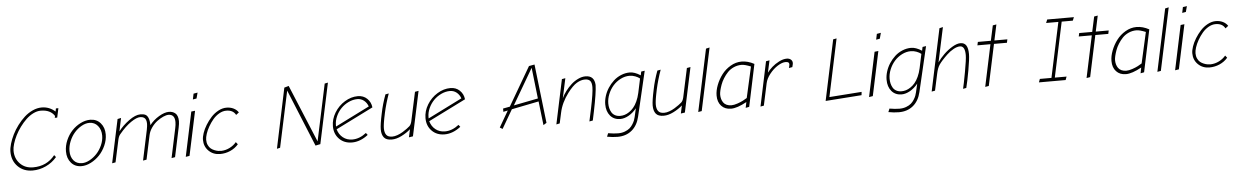

<svg xmlns="http://www.w3.org/2000/svg" viewBox="-35 -1309 13625 2112"><g transform="rotate(-5 6778.0 -252.5)"><path d="M277.8 1Q354 1 425 -32Q496.1 -64.9 545.9 -124L527.8 -147Q438 -33.2 286.1 -33.2Q197.8 -33.2 142.3 -90.3Q86.9 -147.5 86.9 -234.9Q86.9 -267.6 100.1 -311Q113.3 -354.5 136 -400.1Q158.7 -445.8 191.4 -490.2Q224.1 -534.7 260.3 -569.3Q296.4 -604 339.1 -625.5Q381.8 -647 422.9 -647Q529.3 -647 575.2 -575.2L569.8 -555.2H597.2L619.1 -657.2H591.8L585 -623Q521 -681.2 436 -681.2Q386.2 -681.2 336.2 -658.2Q286.1 -635.3 244.6 -597.7Q203.1 -560.1 166.7 -511.7Q130.4 -463.4 105.5 -412.8Q80.6 -362.3 66.2 -313.5Q51.8 -264.6 51.8 -226.1Q51.8 -126.5 115 -62.7Q178.2 1 277.8 1Z M817.4 0Q868.2 0 921.4 -27.1Q974.6 -54.2 1016.6 -98.1Q1058.6 -142.1 1085.7 -202.6Q1112.8 -263.2 1112.8 -325.2Q1112.8 -400.9 1069.6 -450.4Q1026.4 -500 955.6 -500Q902.3 -500 848.9 -473.1Q795.4 -446.3 753.9 -402.3Q712.4 -358.4 686.5 -298.3Q660.6 -238.3 660.6 -175.8Q660.6 -99.1 703.4 -49.6Q746.1 0 817.4 0ZM943.8 -466.8Q1001.5 -466.8 1037.1 -423.6Q1072.8 -380.4 1072.8 -314.9Q1072.8 -262.2 1049.6 -209.7Q1026.4 -157.2 990.7 -118.9Q955.1 -80.6 910.9 -56.4Q866.7 -32.2 825.7 -32.2Q766.6 -32.2 733.2 -72.5Q699.7 -112.8 699.7 -176.8Q699.7 -230.5 721.7 -284.2Q743.7 -337.9 778.3 -377.4Q813 -417 857.2 -441.9Q901.4 -466.8 943.8 -466.8Z M1272.5 -313Q1340.8 -395.5 1403.8 -438.2Q1466.8 -481 1505.4 -481Q1519 -481 1529.8 -478.3Q1540.5 -475.6 1551.8 -467.8Q1563 -460 1569.3 -443.1Q1575.7 -426.3 1575.7 -400.9Q1575.7 -379.9 1567.4 -335.9L1496.6 -2L1535.6 -8.8L1592.3 -273.9Q1601.6 -318.4 1630.1 -358.4Q1658.7 -398.4 1692.9 -423.8Q1727.1 -449.2 1760.7 -464.1Q1794.4 -479 1818.4 -479Q1888.7 -479 1888.7 -393.1Q1888.7 -362.8 1880.4 -326.2L1811.5 -2L1850.6 -8.8L1918.5 -329.1Q1927.7 -373 1927.7 -399.9Q1927.7 -432.1 1918.7 -455.1Q1909.7 -478 1894.3 -489.5Q1878.9 -501 1862.1 -506.1Q1845.2 -511.2 1825.7 -511.2Q1777.8 -511.2 1716.1 -474.6Q1654.3 -438 1611.3 -382.8Q1610.4 -434.6 1598.1 -463.1Q1585.9 -491.7 1565.7 -501.5Q1545.4 -511.2 1511.7 -511.2Q1456.5 -511.2 1384.8 -459Q1313 -406.7 1265.6 -344.2L1296.4 -490.2L1257.3 -481.9L1155.3 -2L1193.4 -8.8L1246.6 -254.9Q1255.4 -293.9 1272.5 -313Z M2159.2 -694.8 2114.3 -687 2101.1 -624 2142.1 -630.9ZM2072.3 -493.2 1968.3 -2 2010.3 -8.8 2114.3 -498Z M2364.7 -33.2Q2347.7 -33.2 2329.8 -35.9Q2312 -38.6 2289.3 -47.6Q2266.6 -56.6 2249.3 -70.8Q2231.9 -85 2220 -110.4Q2208 -135.7 2208 -168.9Q2208 -195.8 2220.2 -233.9Q2232.4 -272 2255.6 -312.7Q2278.8 -353.5 2308.3 -388.7Q2337.9 -423.8 2377 -446.5Q2416 -469.2 2455.6 -469.2Q2531.7 -469.2 2560.5 -413.1L2592.8 -438Q2573.2 -468.3 2538.8 -485.1Q2504.4 -502 2460.9 -502Q2415.5 -502 2370.6 -477.8Q2325.7 -453.6 2291 -415.8Q2256.3 -377.9 2229 -333.5Q2201.7 -289.1 2187.3 -246.3Q2172.9 -203.6 2172.9 -171.9Q2172.9 -97.7 2222.9 -48.8Q2272.9 0 2347.7 0Q2406.7 0 2460 -23.2Q2513.2 -46.4 2550.8 -89.8L2530.8 -115.2Q2500.5 -79.1 2456.5 -57.1Q2412.6 -35.2 2364.7 -33.2Z M3561 -671.9 3427.7 -44.9 3164.1 -680.2 3114.7 -666 2975.1 -2.9 3010.7 -11.2 3143.1 -630.9 3400.9 -1 3455.1 -12.2 3597.2 -679.2Z M3804.7 0Q3896 0 3982.9 -67.9L3964.8 -90.8Q3890.6 -32.2 3811 -32.2Q3751 -32.2 3707.5 -66.7Q3664.1 -101.1 3647.9 -159.2L4061 -365.2Q4054.2 -424.3 4013.4 -463.1Q3972.7 -502 3911.1 -502Q3836.4 -502 3766.6 -459.2Q3696.8 -416.5 3653.3 -345.2Q3609.9 -273.9 3609.9 -195.8Q3609.9 -110.4 3664.1 -55.2Q3718.3 0 3804.7 0ZM3903.8 -470.2Q3943.8 -470.2 3975.3 -445.8Q4006.8 -421.4 4022 -378.9L3644 -189.9V-206.1Q3644 -254.9 3665.8 -303.2Q3687.5 -351.6 3723.1 -388.2Q3758.8 -424.8 3806.6 -447.5Q3854.5 -470.2 3903.8 -470.2Z M4192.4 -291Q4215.3 -395 4253.4 -502L4216.3 -495.1Q4177.7 -391.1 4157.7 -291Q4131.3 -168.9 4131.3 -116.2Q4131.3 -58.1 4156.7 -26.1Q4182.1 5.9 4242.7 5.9Q4294.4 5.9 4352.1 -23.2Q4409.7 -52.2 4451.7 -89.8L4432.6 -2L4477.5 -8.8L4582.5 -502L4542.5 -495.1L4473.6 -174.8Q4465.3 -139.2 4447.8 -123Q4434.1 -110.8 4414.8 -96.7Q4395.5 -82.5 4367.7 -65.4Q4339.8 -48.3 4308.6 -37.1Q4277.3 -25.9 4250.5 -25.9Q4205.1 -25.9 4185.8 -51.3Q4166.5 -76.7 4166.5 -123Q4166.5 -132.8 4167.2 -143.6Q4168 -154.3 4169.7 -167.2Q4171.4 -180.2 4172.9 -189.7Q4174.3 -199.2 4177.2 -215.3Q4180.2 -231.4 4181.6 -239Q4183.1 -246.6 4187.3 -265.9Q4191.4 -285.2 4192.4 -291Z M4827.1 0Q4918.5 0 5005.4 -67.9L4987.3 -90.8Q4913.1 -32.2 4833.5 -32.2Q4773.4 -32.2 4730 -66.7Q4686.5 -101.1 4670.4 -159.2L5083.5 -365.2Q5076.7 -424.3 5035.9 -463.1Q4995.1 -502 4933.6 -502Q4858.9 -502 4789.1 -459.2Q4719.2 -416.5 4675.8 -345.2Q4632.3 -273.9 4632.3 -195.8Q4632.3 -110.4 4686.5 -55.2Q4740.7 0 4827.1 0ZM4926.3 -470.2Q4966.3 -470.2 4997.8 -445.8Q5029.3 -421.4 5044.4 -378.9L4666.5 -189.9V-206.1Q4666.5 -254.9 4688.2 -303.2Q4710 -351.6 4745.6 -388.2Q4781.2 -424.8 4829.1 -447.5Q4877 -470.2 4926.3 -470.2Z M5878.4 -679.2 5816.4 -668 5567.4 -241.2 5491.7 -227.1V-190.9L5541.5 -201.2L5437.5 -22L5466.8 -3.9L5587.4 -210.9L5887.7 -271L5918.5 -6.8L5953.6 -28.8ZM5612.8 -251 5843.8 -646 5882.8 -304.2Z M6203.1 -500 6164.6 -493.2 6060.5 -2 6098.1 -9.8 6123.5 -126Q6146.5 -235.4 6223.1 -336.9Q6278.8 -411.1 6325.4 -439Q6372.1 -466.8 6415.5 -466.8Q6456.1 -466.8 6473.6 -445.8Q6491.2 -424.8 6491.2 -377Q6491.2 -315.4 6455.6 -144L6425.3 -2.9L6463.4 -9.8L6484.4 -108.9Q6526.9 -315.4 6528.3 -397Q6522.5 -501 6425.3 -501Q6385.7 -501 6343.8 -481.2Q6301.8 -461.4 6266.6 -429.4Q6231.4 -397.5 6202.6 -359.1Q6173.8 -320.8 6156.2 -282.2Z M7080.1 -505.9 7041 -500 7032.2 -459Q6967.8 -501 6914.1 -501Q6864.3 -501 6817.4 -481.4Q6770.5 -461.9 6734.4 -428.7Q6698.2 -395.5 6671.1 -353.8Q6644 -312 6629.6 -265.4Q6615.2 -218.8 6615.2 -174.8Q6615.2 -96.7 6656.2 -48.3Q6697.3 0 6767.1 0Q6811 0 6858.9 -26.6Q6906.7 -53.2 6947.3 -103L6925.3 -7.8Q6920.9 10.3 6914.6 27.8Q6908.2 45.4 6893.1 69.8Q6877.9 94.2 6857.7 111.8Q6837.4 129.4 6803.7 142.1Q6770 154.8 6729 154.8Q6682.6 154.8 6619.1 144L6604 181.2Q6665.5 192.9 6720.2 192.9Q6814 192.9 6877.4 140.4Q6940.9 87.9 6963.4 -8.8ZM6988.3 -269Q6977.1 -217.8 6958 -176.8Q6939 -135.7 6916.7 -109.6Q6894.5 -83.5 6868.4 -66.2Q6842.3 -48.8 6817.9 -41.5Q6793.5 -34.2 6769 -34.2Q6736.3 -34.2 6712.2 -47.1Q6688 -60.1 6674.8 -82Q6661.6 -104 6655.5 -128.9Q6649.4 -153.8 6649.4 -182.1Q6649.4 -233.4 6670.4 -284.9Q6691.4 -336.4 6726.3 -376Q6761.2 -415.5 6809.3 -440.2Q6857.4 -464.8 6908.2 -464.8Q6939.5 -464.8 6971.2 -452.9Q7002.9 -440.9 7021.5 -424.8Z M7194.8 -291Q7217.8 -395 7255.9 -502L7218.8 -495.1Q7180.2 -391.1 7160.2 -291Q7133.8 -168.9 7133.8 -116.2Q7133.8 -58.1 7159.2 -26.1Q7184.6 5.9 7245.1 5.9Q7296.9 5.9 7354.5 -23.2Q7412.1 -52.2 7454.1 -89.8L7435.1 -2L7480 -8.8L7585 -502L7544.9 -495.1L7476.1 -174.8Q7467.8 -139.2 7450.2 -123Q7436.5 -110.8 7417.2 -96.7Q7397.9 -82.5 7370.1 -65.4Q7342.3 -48.3 7311 -37.1Q7279.8 -25.9 7252.9 -25.9Q7207.5 -25.9 7188.2 -51.3Q7168.9 -76.7 7168.9 -123Q7168.9 -132.8 7169.7 -143.6Q7170.4 -154.3 7172.1 -167.2Q7173.8 -180.2 7175.3 -189.7Q7176.8 -199.2 7179.7 -215.3Q7182.6 -231.4 7184.1 -239Q7185.5 -246.6 7189.7 -265.9Q7193.8 -285.2 7194.8 -291Z M7772.9 -689 7627 -2 7666 -8.8 7813 -698.2Z M8288.6 -475.1Q8219.2 -513.2 8149.4 -513.2Q8085.9 -513.2 8027.6 -479Q7969.2 -444.8 7929.9 -392.8Q7890.6 -340.8 7867.2 -279.8Q7843.8 -218.8 7843.8 -164.1Q7843.8 -92.3 7883.5 -49.6Q7923.3 -6.8 7990.7 -6.8Q8058.1 -6.8 8163.6 -64.9L8150.9 -2L8190.4 -9.8ZM7996.6 -43.9Q7966.3 -44.4 7943.8 -54.9Q7921.4 -65.4 7908.7 -83.7Q7896 -102.1 7889.9 -123.8Q7883.8 -145.5 7883.8 -170.9Q7883.8 -188.5 7890.1 -216.1Q7896.5 -243.7 7908.9 -278.6Q7921.4 -313.5 7943.1 -348.1Q7964.8 -382.8 7992.4 -411.9Q8020 -440.9 8060.3 -459Q8100.6 -477.1 8146.5 -477.1Q8181.6 -477.1 8248.5 -450.2L8171.9 -108.9Q8150.9 -95.7 8127.4 -83.3Q8104 -70.8 8065.2 -57.4Q8026.4 -43.9 7996.6 -43.9Z M8457.5 -500 8418.5 -493.2 8314.5 -2 8352.1 -8.8 8404.3 -252Q8415 -302.2 8455.1 -353Q8495.1 -403.8 8544.4 -434.8Q8593.8 -465.8 8632.3 -465.8Q8671.4 -465.8 8671.4 -439Q8671.4 -436.5 8670.9 -433.1Q8670.4 -429.7 8669.7 -425.5Q8668.9 -421.4 8668.5 -418.9L8663.1 -397L8701.2 -403.8L8709.5 -438Q8710.4 -441.9 8710.4 -449.2Q8710.4 -472.2 8692.9 -487.1Q8675.3 -502 8647.5 -502Q8607.9 -502 8562.5 -478.8Q8517.1 -455.6 8483.9 -426Q8450.7 -396.5 8428.2 -366.2Z M9033.7 -1 9432.6 -29.8 9436.5 -65.9 9078.6 -40 9213.4 -675.8 9175.3 -668.9Z M9704.1 -694.8 9659.2 -687 9646 -624 9687 -630.9ZM9617.2 -493.2 9513.2 -2 9555.2 -8.8 9659.2 -498Z M10186.5 -505.9 10147.5 -500 10138.7 -459Q10074.2 -501 10020.5 -501Q9970.7 -501 9923.8 -481.4Q9877 -461.9 9840.8 -428.7Q9804.7 -395.5 9777.6 -353.8Q9750.5 -312 9736.1 -265.4Q9721.7 -218.8 9721.7 -174.8Q9721.7 -96.7 9762.7 -48.3Q9803.7 0 9873.5 0Q9917.5 0 9965.3 -26.6Q10013.2 -53.2 10053.7 -103L10031.7 -7.8Q10027.3 10.3 10021 27.8Q10014.6 45.4 9999.5 69.8Q9984.4 94.2 9964.1 111.8Q9943.8 129.4 9910.2 142.1Q9876.5 154.8 9835.4 154.8Q9789.1 154.8 9725.6 144L9710.4 181.2Q9772 192.9 9826.7 192.9Q9920.4 192.9 9983.9 140.4Q10047.4 87.9 10069.8 -8.8ZM10094.7 -269Q10083.5 -217.8 10064.5 -176.8Q10045.4 -135.7 10023.2 -109.6Q10001 -83.5 9974.9 -66.2Q9948.7 -48.8 9924.3 -41.5Q9899.9 -34.2 9875.5 -34.2Q9842.8 -34.2 9818.6 -47.1Q9794.4 -60.1 9781.2 -82Q9768.1 -104 9762 -128.9Q9755.9 -153.8 9755.9 -182.1Q9755.9 -233.4 9776.9 -284.9Q9797.9 -336.4 9832.8 -376Q9867.7 -415.5 9915.8 -440.2Q9963.9 -464.8 10014.6 -464.8Q10045.9 -464.8 10077.6 -452.9Q10109.4 -440.9 10127.9 -424.8Z M10389.6 -698.2 10350.6 -689 10204.6 -2 10242.2 -8.8 10282.2 -193.8Q10295.4 -256.8 10319.3 -291Q10331.5 -309.1 10355.2 -335.7Q10378.9 -362.3 10412.6 -394.3Q10446.3 -426.3 10485.8 -448.2Q10525.4 -470.2 10557.6 -470.2Q10613.3 -470.2 10613.3 -369.1Q10613.3 -321.3 10587.6 -182.4Q10562 -43.5 10551.3 -2L10587.4 -8.8Q10604.5 -73.2 10627 -199.2Q10649.4 -325.2 10649.4 -377Q10649.4 -441.4 10629.2 -473.1Q10608.9 -504.9 10565.4 -504.9Q10526.4 -504.9 10474.9 -474.1Q10423.3 -443.4 10379.9 -400.6Q10336.4 -357.9 10307.6 -314.9Z M11084 -502H10940.9L10978 -675.8L10938 -668.9L10901.9 -502H10758.3L10750 -464.8H10894L10795.9 -2L10835.9 -8.8L10933.1 -464.8H11076.2Z M11819.3 -644 11834.5 -681.2H11539.6L11524.4 -644H11659.7L11530.3 -37.1H11402.3L11388.7 0H11683.6L11697.3 -37.1H11567.4L11696.3 -644Z M12203.1 -502H12060.1L12097.2 -675.8L12057.1 -668.9L12021 -502H11877.4L11869.1 -464.8H12013.2L11915 -2L11955.1 -8.8L12052.2 -464.8H12195.3Z M12648.9 -475.1Q12579.6 -513.2 12509.8 -513.2Q12446.3 -513.2 12387.9 -479Q12329.6 -444.8 12290.3 -392.8Q12251 -340.8 12227.5 -279.8Q12204.1 -218.8 12204.1 -164.1Q12204.1 -92.3 12243.9 -49.6Q12283.7 -6.8 12351.1 -6.8Q12418.5 -6.8 12523.9 -64.9L12511.2 -2L12550.8 -9.8ZM12356.9 -43.9Q12326.7 -44.4 12304.2 -54.9Q12281.7 -65.4 12269 -83.7Q12256.3 -102.1 12250.2 -123.8Q12244.1 -145.5 12244.1 -170.9Q12244.1 -188.5 12250.5 -216.1Q12256.8 -243.7 12269.3 -278.6Q12281.7 -313.5 12303.5 -348.1Q12325.2 -382.8 12352.8 -411.9Q12380.4 -440.9 12420.7 -459Q12460.9 -477.1 12506.8 -477.1Q12542 -477.1 12608.9 -450.2L12532.2 -108.9Q12511.2 -95.7 12487.8 -83.3Q12464.4 -70.8 12425.5 -57.4Q12386.7 -43.9 12356.9 -43.9Z M12842.8 -689 12696.8 -2 12735.8 -8.8 12882.8 -698.2Z M13083.5 -694.8 13038.6 -687 13025.4 -624 13066.4 -630.9ZM12996.6 -493.2 12892.6 -2 12934.6 -8.8 13038.6 -498Z M13289.1 -33.2Q13272 -33.2 13254.2 -35.9Q13236.3 -38.6 13213.6 -47.6Q13190.9 -56.6 13173.6 -70.8Q13156.2 -85 13144.3 -110.4Q13132.3 -135.7 13132.3 -168.9Q13132.3 -195.8 13144.5 -233.9Q13156.7 -272 13179.9 -312.7Q13203.1 -353.5 13232.7 -388.7Q13262.2 -423.8 13301.3 -446.5Q13340.3 -469.2 13379.9 -469.2Q13456.1 -469.2 13484.9 -413.1L13517.1 -438Q13497.6 -468.3 13463.1 -485.1Q13428.7 -502 13385.3 -502Q13339.8 -502 13294.9 -477.8Q13250 -453.6 13215.3 -415.8Q13180.7 -377.9 13153.3 -333.5Q13126 -289.1 13111.6 -246.3Q13097.2 -203.6 13097.2 -171.9Q13097.2 -97.7 13147.2 -48.8Q13197.3 0 13272 0Q13331.1 0 13384.3 -23.2Q13437.5 -46.4 13475.1 -89.8L13455.1 -115.2Q13424.8 -79.1 13380.9 -57.1Q13336.9 -35.2 13289.1 -33.2Z"/></g></svg>

Font: Comic Neue Angular Light Italic
Style: Regular
Weight: 300
Italic angle: -12°
Designer: Craig Rozynski
Foundry: Craig Rozynski
Version: Version 2.003